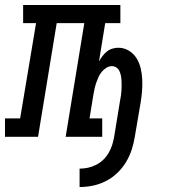

<svg xmlns="http://www.w3.org/2000/svg" viewBox="-62 -550 682 772"><path d="M258 202V128Q275 128 291.5 124.5Q308 121 324 113Q340 105 353 92.5Q366 80 375 64.5Q384 49 389 33Q394 17 397 0Q403 -37 409 -73.5Q415 -110 421 -147Q423 -157 424.5 -167Q426 -177 426.5 -187Q427 -197 427 -207Q427 -217 426.5 -227Q426 -237 424 -246.5Q422 -256 418 -264.5Q414 -273 406 -278.5Q398 -284 388 -284Q376 -284 365 -277Q354 -270 346.5 -260.5Q339 -251 334 -240Q329 -229 325 -217.5Q321 -206 318.5 -194.5Q316 -183 314 -172L298 -74H349V0H202L277 -457H166L91 0H-42V-74H19L83 -457H31V-530H422V-457H361L336 -303Q342 -314 350 -324.5Q358 -335 368 -343Q378 -351 390 -354.5Q402 -358 414 -358Q437 -358 456.5 -346Q476 -334 487.5 -315Q499 -296 504 -274Q509 -252 510 -229Q511 -206 509 -182Q507 -158 503 -135L480 0Q476 26 467.5 52Q459 78 444.5 102Q430 126 409 146Q388 166 363 178.5Q338 191 311.5 196.5Q285 202 258 202Z"/></svg>

Font: Iosevka Slab Extended Oblique
Style: Regular
Weight: 400
Width: 7
Italic angle: -9°
Monospace: yes
Designer: Belleve Invis
Foundry: Belleve Invis
Version: Version 11.1.0; ttfautohint (v1.8.3)